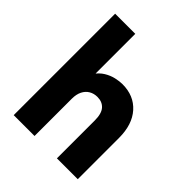

<svg xmlns="http://www.w3.org/2000/svg" viewBox="-203 -854 977 977"><g transform="rotate(45 286.0 -365.0)"><path d="M58 0V-730H203V-355H163Q173 -402 193 -431Q213 -460 238.5 -475.5Q264 -491 290.5 -497Q317 -503 338 -503Q421 -503 470 -448Q519 -393 519 -297V0H369V-272Q369 -322 349 -344.5Q329 -367 294 -367Q269 -367 249.5 -355.5Q230 -344 219 -322Q208 -300 208 -268V0Z"/></g></svg>

Font: SUSE Thin ExtraBold
Style: Regular
Weight: 800
Version: Version 1.000